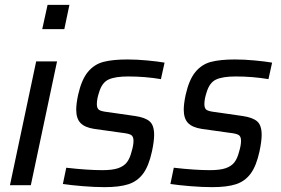

<svg xmlns="http://www.w3.org/2000/svg" viewBox="-20 -763 1156 791"><path d="M154 -643 176 -743H266L245 -643ZM21 0 129 -510H215L107 0Z M239 -5 253 -72Q340 -62 402 -62Q443 -62 466.5 -70Q490 -78 502.5 -94Q515 -110 522 -138Q530 -164 530 -183Q530 -201 520 -207Q510 -213 482 -216L368 -232Q329 -238 311.5 -256.5Q294 -275 294 -311Q294 -336 302 -373Q316 -435 342 -466.5Q368 -498 406 -508Q444 -518 505 -518Q543 -518 586 -514Q629 -510 658 -505L643 -437Q577 -448 508 -448Q455 -448 427.5 -435.5Q400 -423 388 -382Q379 -355 379 -334Q379 -316 388.5 -310Q398 -304 426 -301L537 -285Q578 -279 596.5 -263Q615 -247 615 -207Q615 -181 606 -139Q593 -79 569.5 -47.5Q546 -16 509 -4Q472 8 411 8Q370 8 321.5 4Q273 0 239 -5Z M682 -5 696 -72Q783 -62 845 -62Q886 -62 909.5 -70Q933 -78 945.5 -94Q958 -110 965 -138Q973 -164 973 -183Q973 -201 963 -207Q953 -213 925 -216L811 -232Q772 -238 754.5 -256.5Q737 -275 737 -311Q737 -336 745 -373Q759 -435 785 -466.5Q811 -498 849 -508Q887 -518 948 -518Q986 -518 1029 -514Q1072 -510 1101 -505L1086 -437Q1020 -448 951 -448Q898 -448 870.5 -435.5Q843 -423 831 -382Q822 -355 822 -334Q822 -316 831.5 -310Q841 -304 869 -301L980 -285Q1021 -279 1039.5 -263Q1058 -247 1058 -207Q1058 -181 1049 -139Q1036 -79 1012.5 -47.5Q989 -16 952 -4Q915 8 854 8Q813 8 764.5 4Q716 0 682 -5Z"/></svg>

Font: Saira Semi Condensed
Style: Italic
Weight: 400
Width: 4
Italic angle: -12°
Designer: Hector Gatti with collaboration of the Omnibus-Type team
Foundry: Omnibus-Type
Version: Version 1.001; ttfautohint (v1.8)